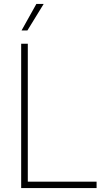

<svg xmlns="http://www.w3.org/2000/svg" viewBox="-20 -964 520 984"><path d="M88.5 0V-740H122.5V-33H475V0ZM90.5 -808 166.5 -944H204L120.5 -808Z"/></svg>

Font: Encode Sans SC SemiCondensed Thin
Style: Regular
Weight: 250
Width: 4
Designer: Multiple Designers
Foundry: Impallari Type
Version: Version 3.002